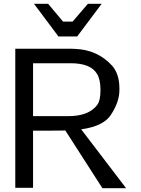

<svg xmlns="http://www.w3.org/2000/svg" viewBox="-20 -980 740 1005"><path d="M605 -518Q605 -592 567 -636Q491 -719 375 -724Q366 -725 321 -725H60V3H153V-296Q303 -296 322 -297L516 5H640L405 -303Q528 -320 565 -386Q605 -450 605 -508ZM153 -372V-649H350Q455 -649 488 -593Q506 -564 506 -509Q506 -454 489 -431Q445 -372 337 -372ZM310 -867 232 -960H158L286 -789H384L512 -960H440L360 -867Z"/></svg>

Font: Sawarabi Gothic
Style: Regular
Weight: 400
Designer: mshio (mshio@users.sourceforge.jp)
Version: Version 20141215